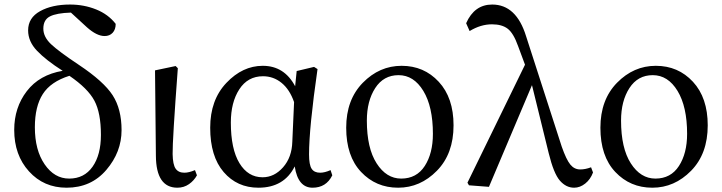

<svg xmlns="http://www.w3.org/2000/svg" viewBox="-20 -830 3244 863"><path d="M291 -27.3Q358.4 -27.3 396 -80.6Q433.6 -133.8 433.6 -223.6Q433.6 -322.3 404.3 -377.4Q375 -432.6 292 -489.3Q208 -462.9 172.4 -407.2Q136.7 -351.6 136.7 -257.8Q136.7 -155.3 180.7 -91.3Q224.6 -27.3 291 -27.3ZM371.1 -707 298.8 -773.4Q234.4 -771.5 204.6 -756.3Q174.8 -741.2 174.8 -701.2Q174.8 -664.1 209.5 -631.3Q244.1 -598.6 335 -538.1Q446.3 -463.9 486.3 -401.9Q526.4 -339.8 526.4 -245.1Q526.4 -146.5 458 -66.4Q389.6 13.7 279.3 13.7Q176.8 13.7 110.4 -59.6Q43.9 -132.8 43.9 -246.1Q43.9 -346.7 100.6 -420.4Q157.2 -494.1 261.7 -511.7Q186.5 -559.6 146.5 -601.6Q106.4 -643.6 106.4 -693.4Q106.4 -750 160.2 -779.8Q213.9 -809.6 294.9 -809.6Q357.4 -809.6 412.1 -787.6Q466.8 -765.6 500 -722.7Q500 -697.3 486.3 -682.6Q472.7 -668 450.2 -668Q415 -668 371.1 -707Z M777.3 13.7Q681.6 13.7 680.7 -129.9L676.8 -513.7L769.5 -533.2L779.3 -523.4Q754.9 -196.3 755.9 -137.7Q756.8 -89.8 769.5 -71.8Q782.2 -53.7 808.6 -53.7Q829.1 -53.7 856.4 -65.4L865.2 -42Q852.5 -18.6 829.6 -2.4Q806.6 13.7 777.3 13.7Z M1293.9 -193.4 1301.8 -371.1Q1282.2 -427.7 1245.6 -457.5Q1209 -487.3 1162.1 -487.3Q1093.8 -487.3 1055.7 -428.7Q1017.6 -370.1 1017.6 -279.3Q1017.6 -160.2 1056.2 -96.7Q1094.7 -33.2 1160.2 -33.2Q1212.9 -33.2 1252.4 -78.1Q1292 -123 1293.9 -193.4ZM1465.8 -65.4 1473.6 -42Q1446.3 13.7 1384.8 13.7Q1319.3 13.7 1304.7 -82Q1256.8 13.7 1141.6 13.7Q1045.9 13.7 985.4 -56.6Q924.8 -127 924.8 -255.9Q924.8 -380.9 997.6 -457.5Q1070.3 -534.2 1161.1 -534.2Q1257.8 -534.2 1306.6 -442.4L1313.5 -510.7L1391.6 -529.3L1407.2 -519.5Q1369.1 -254.9 1369.1 -135.7Q1369.1 -88.9 1380.9 -71.3Q1392.6 -53.7 1418.9 -53.7Q1439.5 -53.7 1465.8 -65.4Z M1536.1 -255.9Q1536.1 -381.8 1610.8 -458Q1685.5 -534.2 1785.2 -534.2Q1885.7 -534.2 1952.1 -462.4Q2018.6 -390.6 2018.6 -266.6Q2018.6 -138.7 1943.8 -62.5Q1869.1 13.7 1769.5 13.7Q1669.9 13.7 1603 -57.1Q1536.1 -127.9 1536.1 -255.9ZM1783.2 -27.3Q1852.5 -27.3 1889.2 -84Q1925.8 -140.6 1925.8 -228.5Q1925.8 -350.6 1882.8 -421.4Q1839.8 -492.2 1771.5 -492.2Q1704.1 -492.2 1666.5 -434.1Q1628.9 -376 1628.9 -288.1Q1628.9 -164.1 1672.9 -95.7Q1716.8 -27.3 1783.2 -27.3Z M2636.7 -78.1 2645.5 -54.7Q2633.8 -23.4 2610.4 -4.9Q2586.9 13.7 2560.5 13.7Q2524.4 13.7 2496.6 -18.1Q2468.8 -49.8 2446.3 -141.6L2371.1 -447.3L2177.7 9.8L2087.9 2.9L2081.1 -8.8L2339.8 -539.1L2308.6 -623Q2288.1 -680.7 2262.2 -700.7Q2236.3 -720.7 2191.4 -720.7Q2140.6 -720.7 2090.8 -690.4L2075.2 -725.6Q2112.3 -809.6 2192.4 -809.6Q2300.8 -809.6 2344.7 -667L2504.9 -170.9Q2525.4 -112.3 2543.5 -90.3Q2561.5 -68.4 2587.9 -68.4Q2611.3 -68.4 2636.7 -78.1Z M2678.7 -255.9Q2678.7 -381.8 2753.4 -458Q2828.1 -534.2 2927.7 -534.2Q3028.3 -534.2 3094.7 -462.4Q3161.1 -390.6 3161.1 -266.6Q3161.1 -138.7 3086.4 -62.5Q3011.7 13.7 2912.1 13.7Q2812.5 13.7 2745.6 -57.1Q2678.7 -127.9 2678.7 -255.9ZM2925.8 -27.3Q2995.1 -27.3 3031.7 -84Q3068.4 -140.6 3068.4 -228.5Q3068.4 -350.6 3025.4 -421.4Q2982.4 -492.2 2914.1 -492.2Q2846.7 -492.2 2809.1 -434.1Q2771.5 -376 2771.5 -288.1Q2771.5 -164.1 2815.4 -95.7Q2859.4 -27.3 2925.8 -27.3Z"/></svg>

Font: GenYoMin TW TTF Medium
Style: Regular
Weight: 500
Version: Version 1.300